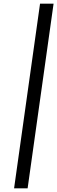

<svg xmlns="http://www.w3.org/2000/svg" viewBox="-20 -810 313 1050"><path d="M199 -790 57 220H131L273 -790Z"/></svg>

Font: Unageo
Style: Regular-Italic
Weight: 400
Designer: Richard Sepsi
Foundry: Richard Sepsi
Version: Version 2.000